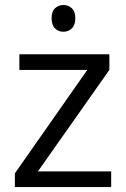

<svg xmlns="http://www.w3.org/2000/svg" viewBox="-20 -754 508 774"><path d="M428.2 0H40V-55.2L332 -472.2H58.1V-535.2H420.9V-472.2L132.8 -63H428.2ZM235.4 -733.9Q255.4 -733.9 269.5 -720.7Q283.7 -707.5 283.7 -680.2Q283.7 -653.3 269.5 -639.6Q255.4 -626 235.4 -626Q215.3 -626 201.7 -639.6Q188 -653.3 188 -680.7Q188 -708 201.7 -720.7Q215.3 -733.4 235.4 -733.9Z"/></svg>

Font: OpenSans-Regular
Style: Regular
Weight: 400
Foundry: Ascender Corporation
Version: Version 1.10